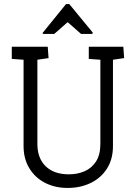

<svg xmlns="http://www.w3.org/2000/svg" viewBox="-20 -921 668 945"><path d="M313 4Q250 4 201 -21.5Q152 -47 124 -93.5Q96 -140 96 -202V-627L38 -631V-691H215L219 -635L164 -627V-213Q164 -142 205 -102.5Q246 -63 319 -63Q361 -63 396 -78Q431 -93 452.5 -126Q474 -159 474 -213V-627L417 -631V-691H587L591 -635L536 -627V-202Q536 -137 506 -90.5Q476 -44 425.5 -20Q375 4 313 4ZM193 -754 189 -758 305 -901H321L437 -760L434 -754H379L313 -812L247 -754Z"/></svg>

Font: Kreon Light Light
Style: Regular
Weight: 300
Version: Version 2.002